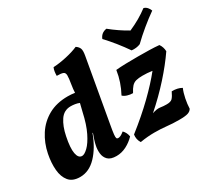

<svg xmlns="http://www.w3.org/2000/svg" viewBox="-138 -951 1317 1200"><g transform="rotate(-30 520.5 -351.5)"><path d="M394 9Q352 9 333 -10Q314 -29 311 -57.5Q308 -86 314 -113Q317 -129 324 -150.5Q331 -172 338 -191H335Q302 -101 249.5 -46Q197 9 132 9Q78 9 52 -22.5Q26 -54 21.5 -105.5Q17 -157 29 -218Q43 -288 79.5 -344.5Q116 -401 175 -434Q234 -467 315 -467Q341 -467 366 -463Q367 -489 372 -519Q379 -561 379 -581Q379 -601 365.5 -606.5Q352 -612 320 -612Q320 -626 322 -641Q324 -656 330 -669Q373 -671 425 -682.5Q477 -694 513 -710Q531 -698 537 -682.5Q543 -667 537 -633L457 -180Q449 -136 447 -115.5Q445 -95 448 -89Q451 -83 459 -83Q467 -83 477 -87.5Q487 -92 503 -105Q523 -85 528 -55Q500 -26 465.5 -8.5Q431 9 394 9ZM182 -256Q166 -179 173.5 -139Q181 -99 208 -99Q225 -99 251 -124Q277 -149 303 -201.5Q329 -254 347 -336L361 -393Q347 -399 330.5 -401.5Q314 -404 300 -404Q251 -404 223 -362.5Q195 -321 182 -256ZM568 9Q550 -19 555 -53Q653 -130 728 -203Q803 -276 854 -340Q835 -343 818 -344Q801 -345 784 -345Q755 -345 737 -340Q719 -335 706 -321Q693 -307 679 -280Q659 -280 639.5 -286Q620 -292 609 -303Q629 -340 642 -378.5Q655 -417 661 -458Q691 -461 732.5 -462Q774 -463 819 -463Q863 -463 902 -462Q941 -461 972 -458Q989 -434 990 -403Q942 -333 874 -257Q806 -181 724 -109Q758 -121 780.5 -117.5Q803 -114 827 -114Q856 -114 868 -126.5Q880 -139 894 -169Q936 -170 965 -153Q953 -126 945.5 -88.5Q938 -51 937 -19Q929 -4 910 2.5Q891 9 846 9Q798 9 758.5 4.5Q719 0 670 0Q648 0 623 2Q598 4 568 9ZM805 -516Q779 -554 747 -594Q715 -634 682 -669Q696 -706 736 -712Q764 -689 797 -666.5Q830 -644 861 -627Q941 -662 1001 -708Q1016 -704 1026 -692.5Q1036 -681 1041 -667Q998 -637 952 -599Q906 -561 868 -524Q854 -518 837.5 -516Q821 -514 805 -516Z"/></g></svg>

Font: Vollkorn
Style: Bold Italic
Weight: 700
Italic angle: -11°
Designer: Friedrich Althausen
Foundry: Friedrich Althausen
Version: Version 5.000; ttfautohint (v1.8.3)